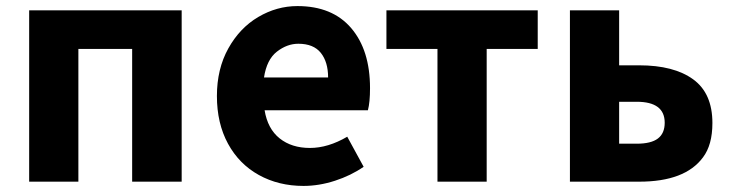

<svg xmlns="http://www.w3.org/2000/svg" viewBox="-20 -598 2406 632"><path d="M76 -564H578V0H415V-437H238V0H76Z M694 -282Q694 -371 731.5 -438.5Q769 -506 830 -542Q891 -578 959 -578Q1074 -578 1136 -505.5Q1198 -433 1198 -308Q1198 -261 1191 -235H851Q861 -174 900.5 -142.5Q940 -111 1000 -111Q1060 -111 1123 -148L1177 -49Q1135 -20 1082.5 -3Q1030 14 979 14Q897 14 832 -22Q767 -58 730.5 -125Q694 -192 694 -282ZM962 -454Q925 -454 891.5 -428Q858 -402 849 -343H1060Q1060 -394 1036 -424Q1012 -454 962 -454Z M1420 -437H1252V-564H1750V-437H1582V0H1420Z M1856 -564H2018V-383H2084Q2198 -383 2261.5 -337Q2325 -291 2325 -193Q2325 -121 2294 -80Q2235 0 2084 0H1856ZM2168 -194Q2168 -263 2076 -263H2018V-125H2076Q2123 -125 2145.5 -142Q2168 -159 2168 -194Z"/></svg>

Font: Merged Yaku Han JP ExtraBold
Style: Regular
Weight: 800
Designer: Ryoko NISHIZUKA 西塚涼子 (kana, bopomofo & ideographs); Paul D. Hunt (Latin, Greek & Cyrillic); Sandoll Communications 산돌커뮤니
Foundry: Adobe
Version: Version 2.004